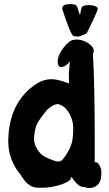

<svg xmlns="http://www.w3.org/2000/svg" viewBox="-20 -937 535 941"><path d="M372.1 -863.3Q377.9 -888.7 378.9 -896.5Q381.8 -912.1 416 -912.1Q432.6 -912.1 445.8 -907.2Q459 -902.3 459 -892.6Q459 -891.6 458 -888.7Q443.4 -849.6 406.2 -776.4Q404.3 -773.4 400.4 -771.5Q373 -757.8 359.4 -757.8Q337.9 -757.8 333 -767.6Q319.3 -792 300.8 -845.7Q291 -873 285.2 -892.6Q285.2 -894.5 285.2 -896.5Q285.2 -917 325.2 -917Q352.5 -917 357.4 -905.3Q359.4 -902.3 361.3 -894.5Q363.3 -886.7 366.2 -877.9Q369.1 -869.1 372.1 -863.3ZM279.3 -608.4Q262.7 -608.4 262.7 -634.8Q262.7 -661.1 282.7 -690.9Q302.7 -720.7 324.2 -735.4Q335.9 -743.2 355.5 -743.2Q384.8 -743.2 412.1 -725.6Q439.5 -708 439.5 -687.5Q439.5 -679.7 435.5 -674.8Q444.3 -514.6 444.3 -253.9V-140.6Q448.2 -142.6 449.2 -142.6Q458 -142.6 467.3 -127Q476.6 -111.3 476.6 -95.7V-85Q476.6 -35.2 442.4 -20.5Q432.6 -15.6 419.9 -15.6Q413.1 -15.6 406.7 -16.6Q400.4 -17.6 396.5 -19.5L392.6 -20.5H389.6Q375 -20.5 361.3 -32.7Q347.7 -44.9 339.4 -57.6Q331.1 -70.3 330.1 -70.3Q329.1 -70.3 329.1 -68.4Q328.1 -48.8 280.3 -32.7Q232.4 -16.6 181.6 -16.6Q165 -16.6 157.2 -17.6Q140.6 -19.5 127 -28.3Q113.3 -37.1 106.4 -44.9Q99.6 -52.7 90.8 -65.9Q82 -79.1 79.1 -83Q20.5 -154.3 20.5 -244.1V-252Q25.4 -436.5 154.3 -523.4Q192.4 -548.8 232.4 -548.8Q244.1 -548.8 256.8 -546.4Q269.5 -543.9 277.8 -541.5Q286.1 -539.1 299.3 -534.7Q312.5 -530.3 318.4 -528.3Q318.4 -536.1 317.9 -551.3Q317.4 -566.4 317.4 -575.2Q317.4 -588.9 318.4 -588.9Q319.3 -589.8 321.3 -627Q321.3 -627.9 323.2 -632.8V-635.7Q299.8 -608.4 279.3 -608.4ZM264.6 -426.8H262.7Q251 -426.8 232.9 -416Q214.8 -405.3 203.1 -389.6Q175.8 -355.5 164.6 -335.4Q153.3 -315.4 149.4 -284.2Q146.5 -267.6 146.5 -255.9Q146.5 -231.4 163.1 -205.1Q175.8 -184.6 190.9 -174.3Q206.1 -164.1 237.3 -152.3Q253.9 -145.5 265.6 -145.5Q277.3 -145.5 285.2 -153.3Q293 -161.1 307.6 -183.6Q326.2 -213.9 332.5 -239.7Q338.9 -265.6 338.9 -309.6Q338.9 -349.6 317.4 -384.8Q295.9 -419.9 264.6 -426.8Z"/></svg>

Font: Essays1743
Style: Bold
Weight: 700
Designer: Based on the typeface in a 1743 English translation of the essays of Montaigne.  PostScript/TrueType font designed by Jo
Version: Version 002.100